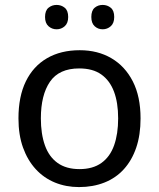

<svg xmlns="http://www.w3.org/2000/svg" viewBox="-20 -750 645 780"><path d="M551 -269Q551 -202 533.5 -150.5Q516 -99 483.5 -63Q451 -27 404.5 -8.5Q358 10 301 10Q248 10 203 -8.5Q158 -27 125 -63Q92 -99 73.5 -150.5Q55 -202 55 -269Q55 -358 85 -419.5Q115 -481 171 -513.5Q227 -546 304 -546Q377 -546 432.5 -513.5Q488 -481 519.5 -419.5Q551 -358 551 -269ZM146 -269Q146 -206 162.5 -159.5Q179 -113 214 -88Q249 -63 303 -63Q357 -63 392 -88Q427 -113 443.5 -159.5Q460 -206 460 -269Q460 -333 443 -378Q426 -423 391.5 -447.5Q357 -472 302 -472Q220 -472 183 -418Q146 -364 146 -269ZM163 -681Q163 -707 177 -718.5Q191 -730 210 -730Q229 -730 243 -718.5Q257 -707 257 -681Q257 -656 243 -643.5Q229 -631 210 -631Q191 -631 177 -643.5Q163 -656 163 -681ZM351 -681Q351 -707 364.5 -718.5Q378 -730 397 -730Q416 -730 430 -718.5Q444 -707 444 -681Q444 -656 430 -643.5Q416 -631 397 -631Q378 -631 364.5 -643.5Q351 -656 351 -681Z"/></svg>

Font: Noto Sans Lao Looped
Style: Regular
Weight: 400
Designer: Mark Frömberg, Ben Mitchell
Foundry: The Fontpad Ltd
Version: Version 1.001